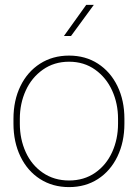

<svg xmlns="http://www.w3.org/2000/svg" viewBox="-20 -754 563 784"><path d="M270 -607H241L332 -734H363ZM262 -527Q329 -527 380 -494Q431 -461 459.5 -402.5Q488 -344 488 -269V-249Q488 -174 459.5 -115Q431 -56 380 -23Q329 10 262 10Q195 10 143.5 -23Q92 -56 63.5 -115Q35 -174 35 -249V-269Q35 -344 63.5 -402.5Q92 -461 143.5 -494Q195 -527 262 -527ZM262 -17Q323 -17 368.5 -48.5Q414 -80 438 -133Q462 -186 462 -249V-269Q462 -331 438 -384Q414 -437 368.5 -469.5Q323 -502 262 -502Q201 -502 155 -469.5Q109 -437 85 -384Q61 -331 61 -269V-249Q61 -186 85 -133Q109 -80 155 -48.5Q201 -17 262 -17Z"/></svg>

Font: FreesentationVF
Style: Regular
Weight: 400
Designer: glyphs from Roboto by Christian Robertson / Hangul glyphs from Noto Sans CJK(Source Han Sans) by Jang Soo-young and Kang
Foundry: PT&
Version: Version 2.001;Glyphs 3.3.1 (3343)